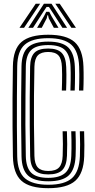

<svg xmlns="http://www.w3.org/2000/svg" viewBox="-20 -993 507 1022"><path d="M236.8 8.7Q137.9 8.7 94.2 -30.7Q50.5 -70.1 48.7 -160.7Q47.3 -240.8 46.8 -316.4Q46.2 -392.1 46.7 -471.1Q47.2 -550 48.6 -640Q50.1 -732.1 94.9 -770.1Q139.7 -808.1 236.5 -808.1Q333.7 -808.1 377.4 -769Q421 -730 424.2 -639.3Q424.9 -623.4 425 -607.3Q425.2 -591.2 425.1 -575.2Q424.9 -559.1 424.6 -543.1Q424.2 -527 423.5 -511H400.6Q401.4 -532.3 401.8 -553.7Q402.3 -575.1 402.2 -596.5Q402.1 -617.9 401.3 -638.7Q398.3 -720 359.8 -754.9Q321.3 -789.8 236.5 -789.8Q151.6 -789.8 112.2 -755.7Q72.7 -721.7 71.6 -639.3Q70.6 -559.5 70.1 -479.8Q69.5 -400 69.9 -320.6Q70.2 -241.1 71.6 -161.4Q73.2 -77.1 113.5 -43.3Q153.9 -9.6 236.8 -9.6Q324.1 -9.6 363.2 -44.8Q402.3 -80.1 405.3 -161.4Q406.5 -191 406.4 -224.8Q406.2 -258.6 404.9 -294.2H427.8Q429.3 -252.7 429.2 -220Q429.1 -187.4 428.2 -160.7Q425.2 -70.3 380.9 -30.8Q336.7 8.7 236.8 8.7ZM236.8 -27.9Q161.9 -27.9 128.9 -58.9Q95.9 -89.9 94.5 -161.4Q93 -249.2 92.5 -324.6Q92 -400 92.6 -475.6Q93.1 -551.2 94.4 -639.3Q95.4 -710.8 128.7 -741.1Q161.9 -771.5 236.5 -771.5Q312.3 -771.5 344.1 -739.5Q375.9 -707.6 378.4 -637.7Q378.9 -623.6 379.2 -609.7Q379.4 -595.8 379.3 -580.8Q379.1 -565.9 378.8 -548.7Q378.4 -531.6 377.7 -511H354.8Q356 -542.9 356.2 -565.4Q356.5 -587.9 356.3 -604.9Q356.2 -621.9 355.5 -637.3Q353.5 -696.5 327.4 -724.8Q301.3 -753.1 236.5 -753.1Q172.7 -753.1 145.5 -726.1Q118.3 -699.2 117.4 -638.7Q116.4 -556.8 115.7 -481.3Q114.9 -405.7 115.2 -328.1Q115.5 -250.5 117.4 -162Q118.8 -100.7 146.2 -73.5Q173.6 -46.3 236.8 -46.3Q297.1 -46.3 326.8 -72.2Q356.5 -98.2 359.5 -163Q360.3 -180.2 360.5 -202.2Q360.8 -224.1 360.4 -247.9Q360.1 -271.7 359.1 -294.2H382Q383.1 -268.9 383.3 -245.4Q383.5 -221.9 383.4 -201Q383.2 -180.1 382.4 -162.4Q379.4 -91.4 346.2 -59.6Q313 -27.9 236.8 -27.9ZM236.8 -64.6Q186.4 -64.6 164 -87.4Q141.6 -110.2 140.6 -162Q138.9 -244.6 138.4 -319.7Q137.8 -394.9 138.3 -472.3Q138.8 -549.7 140.3 -638.7Q141.4 -689.6 163.4 -712.2Q185.3 -734.7 236.5 -734.7Q285.7 -734.7 308.1 -711.9Q330.6 -689.1 332.5 -636Q333.4 -616.3 333.5 -595.4Q333.5 -574.5 333.1 -553.1Q332.7 -531.8 331.9 -511H309Q309.9 -533.9 310.3 -555.1Q310.6 -576.2 310.6 -596.2Q310.5 -616.2 309.6 -636Q308.2 -679 291.3 -697.7Q274.3 -716.4 236.5 -716.4Q199.5 -716.4 181.9 -698.7Q164.3 -681 163.2 -637.7Q161.5 -558 160.9 -482.6Q160.2 -407.1 160.8 -329Q161.3 -250.8 163.2 -163Q164.3 -119.3 181.8 -101.1Q199.3 -82.9 236.8 -82.9Q277.7 -82.9 295 -102.4Q312.2 -121.9 313.6 -164Q314.9 -192.9 314.8 -226.3Q314.6 -259.7 313.3 -294.2H336.2Q337.5 -259.7 337.7 -225.9Q337.8 -192.1 336.5 -164Q334.6 -111.4 311.7 -88Q288.8 -64.6 236.8 -64.6ZM83.7 -845 170 -973H193.6L108 -845ZM130.8 -845 213.7 -973H254.3L337.2 -845H312.3L260 -926.5L240.4 -956H227.8L208 -926.3L155.7 -845ZM177.3 -845 214.7 -907.8 226 -930.2H242.2L253.7 -907.8L291.5 -845H266.6L239.6 -895.4L235.8 -911.9H232.4L228.6 -895.4L202.2 -845ZM360.1 -845 274.5 -973H298L384.3 -845Z"/></svg>

Font: Big Shoulders Inline Text Thin
Style: Regular
Weight: 100
Designer: Patric King
Foundry: XO Type Co
Version: Version 2.002